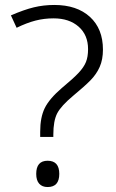

<svg xmlns="http://www.w3.org/2000/svg" viewBox="-20 -744 469 774"><path d="M142 -213Q142 -271 160.5 -308.5Q179 -346 229 -389Q276 -428 297 -450.5Q318 -473 326.5 -494Q335 -515 335 -546Q335 -603 297 -636.5Q259 -670 196 -670Q158 -670 123 -661Q88 -652 47 -632L24 -682Q77 -705 116.5 -714.5Q156 -724 199 -724Q290 -724 342.5 -676Q395 -628 395 -544Q395 -504 382 -474.5Q369 -445 345 -420.5Q321 -396 275 -358Q226 -317 210.5 -287Q195 -257 195 -202V-192H142ZM126 -43Q126 -96 172 -96Q219 -96 219 -43Q219 10 172 10Q150 10 138 -3.5Q126 -17 126 -43Z"/></svg>

Font: OpenSansMMV
Style: Light
Weight: 300
Foundry: Ascender Corporation
Version: Version 4.001